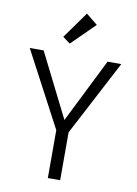

<svg xmlns="http://www.w3.org/2000/svg" viewBox="-101 -1009 766 1074"><g transform="rotate(10 282.0 -472.0)"><path d="M542 -699 318 -272V0H248V-272L22 -699H101L283 -336L464 -699ZM196 -793 304 -944 369 -891 238 -762Z"/></g></svg>

Font: Fz Poppins Light
Style: Regular
Weight: 300
Designer: Ninad Kale (Devanagari), Jonny Pinhorn (Latin)
Foundry: Indian Type Foundry
Version: Vit hóa bi Vntype.Com & FontZin.Com